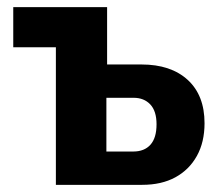

<svg xmlns="http://www.w3.org/2000/svg" viewBox="-20 -516 624 536"><path d="M136 0V-384H17V-496H279V-336H375Q457 -336 504 -293Q551 -250 551 -172Q551 -119 529.5 -80.5Q508 -42 469.5 -21Q431 0 377 0ZM277 -93H352Q383 -93 400 -112Q417 -131 417 -169Q417 -206 399.5 -224.5Q382 -243 353 -243H277Z"/></svg>

Font: Nunito Sans 10pt Condensed ExtraBold
Style: Regular
Weight: 800
Width: 3
Designer: Vernon Adams
Foundry: Vernon Adams
Version: Version 3.101;gftools[0.9.27]